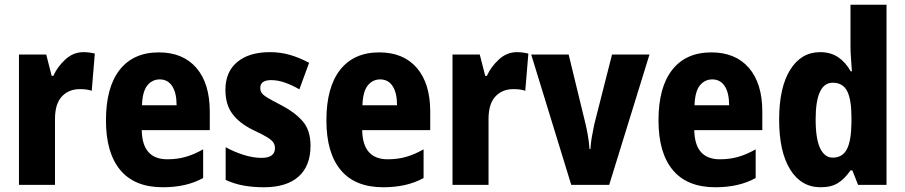

<svg xmlns="http://www.w3.org/2000/svg" viewBox="-20 -780 3819 810"><path d="M332 -560Q355 -560 380 -554L367 -397Q348 -404 317 -404Q270 -404 241 -373Q212 -342 212 -278V0H60V-550H175L198 -460H205Q222 -498 255.5 -529Q289 -560 332 -560Z M650 -559Q752 -559 808.5 -493.5Q865 -428 865 -309V-231H578Q580 -108 686 -108Q727 -108 762.5 -118Q798 -128 837 -150V-29Q767 10 667 10Q548 10 487.5 -62.5Q427 -135 427 -272Q427 -412 485 -485.5Q543 -559 650 -559ZM654 -445Q622 -445 601.5 -419.5Q581 -394 579 -336H725Q725 -388 706.5 -416.5Q688 -445 654 -445Z M1290 -165Q1290 -80 1239.5 -35Q1189 10 1093 10Q1048 10 1008.5 3Q969 -4 932 -21V-159Q966 -140 1006.5 -127Q1047 -114 1083 -114Q1140 -114 1140 -155Q1140 -167 1134 -177.5Q1128 -188 1108 -200.5Q1088 -213 1047 -232Q990 -260 960.5 -299.5Q931 -339 931 -401Q931 -477 981 -518.5Q1031 -560 1119 -560Q1163 -560 1203 -548.5Q1243 -537 1284 -515L1243 -403Q1214 -420 1183.5 -431Q1153 -442 1124 -442Q1078 -442 1078 -409Q1078 -397 1084 -388Q1090 -379 1109 -367.5Q1128 -356 1167 -336Q1223 -307 1256.5 -269Q1290 -231 1290 -165Z M1580 -559Q1682 -559 1738.5 -493.5Q1795 -428 1795 -309V-231H1508Q1510 -108 1616 -108Q1657 -108 1692.5 -118Q1728 -128 1767 -150V-29Q1697 10 1597 10Q1478 10 1417.5 -62.5Q1357 -135 1357 -272Q1357 -412 1415 -485.5Q1473 -559 1580 -559ZM1584 -445Q1552 -445 1531.5 -419.5Q1511 -394 1509 -336H1655Q1655 -388 1636.5 -416.5Q1618 -445 1584 -445Z M2161 -560Q2184 -560 2209 -554L2196 -397Q2177 -404 2146 -404Q2099 -404 2070 -373Q2041 -342 2041 -278V0H1889V-550H2004L2027 -460H2034Q2051 -498 2084.5 -529Q2118 -560 2161 -560Z M2390 0 2221 -550H2379L2450 -258Q2456 -233 2460.5 -206Q2465 -179 2467 -151H2471Q2472 -174 2476.5 -200.5Q2481 -227 2487 -255L2562 -550H2720L2550 0Z M2981 -559Q3083 -559 3139.5 -493.5Q3196 -428 3196 -309V-231H2909Q2911 -108 3017 -108Q3058 -108 3093.5 -118Q3129 -128 3168 -150V-29Q3098 10 2998 10Q2879 10 2818.5 -62.5Q2758 -135 2758 -272Q2758 -412 2816 -485.5Q2874 -559 2981 -559ZM2985 -445Q2953 -445 2932.5 -419.5Q2912 -394 2910 -336H3056Q3056 -388 3037.5 -416.5Q3019 -445 2985 -445Z M3442 10Q3360 10 3313.5 -65Q3267 -140 3267 -275Q3267 -411 3313.5 -485.5Q3360 -560 3440 -560Q3484 -560 3515.5 -539Q3547 -518 3569 -479H3574Q3572 -509 3570 -536Q3568 -563 3568 -584V-760H3720V0H3600L3576 -61H3568Q3544 -26 3515.5 -8Q3487 10 3442 10ZM3493 -115Q3534 -115 3552.5 -150Q3571 -185 3572 -260V-286Q3572 -360 3554 -395.5Q3536 -431 3493 -431Q3421 -431 3421 -276Q3421 -194 3440 -154.5Q3459 -115 3493 -115Z"/></svg>

Font: Noto Sans Ethiopic Condensed ExtraBold
Style: Regular
Weight: 800
Width: 3
Designer: Monotype Design Team
Foundry: Monotype Imaging Inc.
Version: Version 2.102; ttfautohint (v1.8.4.7-5d5b)